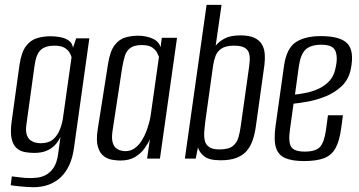

<svg xmlns="http://www.w3.org/2000/svg" viewBox="-20 -650 1473 787"><path d="M116.5 117.4Q105.2 117.4 90.3 116.3Q75.3 115.2 61.2 113.9Q47.1 112.6 37 111.3Q26.9 110 23.9 109L28.5 72.9Q40.7 74.4 62.6 77.2Q84.6 79.9 102.6 79.9Q114.6 79.9 131.9 78.2Q149.3 76.6 167.2 67.5Q185.2 58.5 199.5 37.8Q213.7 17.1 218.6 -21L227.9 -89Q219.3 -69.9 204.8 -54.8Q190.2 -39.8 169.6 -31.5Q148.9 -23.2 119.8 -23.2Q102 -23.2 83.2 -26.4Q64.3 -29.6 49.4 -41.7Q34.5 -53.8 27.9 -80.4Q21.4 -107 28 -154L59.9 -383.9Q67.7 -435.7 86.2 -460.5Q104.8 -485.3 131.2 -493.4Q157.5 -501.4 186.6 -501.4Q207.6 -501.4 227.2 -497.6Q246.8 -493.9 261.3 -484.1Q275.9 -474.3 279.2 -454.3L292.3 -492.9H346.2L283 -42Q277.6 -3.3 264 26.5Q250.4 56.3 229.1 76.4Q207.8 96.5 179.5 107Q151.2 117.4 116.5 117.4ZM146.8 -62.9Q179.6 -62.9 198.2 -79.3Q216.8 -95.7 226.3 -121.2Q235.9 -146.7 239 -172.7L273.3 -415.7Q270.6 -425.2 264 -436.1Q257.3 -446.9 243.1 -454.9Q228.8 -462.8 202.5 -462.8Q165.6 -462.8 146.6 -444.9Q127.6 -427 121.4 -379.4L88.2 -139.5Q84.4 -112.7 89.9 -97.1Q95.4 -81.4 105.8 -74.4Q116.2 -67.3 127.3 -65.1Q138.5 -62.9 146.8 -62.9Z M473.3 8Q459.1 8 440.1 4.9Q421.1 1.8 405.2 -10.1Q389.2 -22 381.3 -48.1Q373.4 -74.2 380.7 -121L422.5 -386Q430.9 -440.7 450.4 -465.5Q469.9 -490.3 495.2 -496.9Q520.5 -503.6 545.6 -503.6Q578.5 -503.6 604.8 -492.1Q631.2 -480.5 638.2 -456.2L643.2 -495H705.6L635.6 0H583L594.5 -79.8Q586.5 -61.3 571.8 -41Q557.1 -20.7 533.3 -6.3Q509.4 8 473.3 8ZM493.5 -30.4Q515.9 -30.4 532.7 -42.8Q549.5 -55.2 561.3 -74.2Q573.1 -93.2 580.8 -114.2Q588.5 -135.2 592.7 -152.7Q596.9 -170.2 597.9 -179.3L631.6 -417.1Q629.6 -422.4 624 -433.7Q618.5 -445 604.4 -455.1Q590.4 -465.3 560.8 -465.3Q530 -465.3 514.1 -453.4Q498.2 -441.6 491.8 -420.8Q485.4 -399.9 480.6 -371.8L440.9 -110.9Q437.1 -83.5 441.6 -67Q446.1 -50.4 455.6 -42.9Q465.2 -35.4 475.6 -32.9Q486.1 -30.4 493.5 -30.4Z M884.1 7Q836.8 7 816.9 -9.4Q797 -25.7 791.3 -45.8L782.3 0H737.8L826.8 -630H888.1L864.1 -462.8Q877.2 -479.7 901.1 -492.3Q925 -505 964.9 -505Q1000 -505 1021 -495.7Q1042 -486.3 1052.5 -469.7Q1063.1 -453.1 1065 -430.2Q1066.9 -407.3 1063.3 -379.6L1028.9 -133.3Q1024.4 -99.8 1015.1 -73.8Q1005.8 -47.7 989.8 -29.8Q973.8 -12 948.1 -2.5Q922.4 7 884.1 7ZM879.2 -37.5Q917.1 -37.5 934.3 -51.4Q951.5 -65.4 957.5 -87.3Q963.6 -109.2 966.7 -132.3L1000 -368.7Q1002.7 -386.3 1003.6 -403.2Q1004.6 -420.1 1000.2 -433.5Q995.9 -447 981.8 -454.9Q967.8 -462.8 939.6 -462.8Q906.1 -462.8 888.6 -451.4Q871 -440 864 -421.8Q856.9 -403.5 853.5 -381.6L821.6 -152.9Q819.2 -133.3 817.4 -112.9Q815.6 -92.5 819.1 -75.2Q822.6 -57.8 836.7 -47.7Q850.7 -37.5 879.2 -37.5Z M1225.6 10.2Q1178.3 10.2 1149.7 -1.8Q1121.1 -13.7 1111.3 -44.6Q1101.5 -75.5 1109.4 -133.1L1144.4 -381.5Q1154.7 -452 1192.3 -477Q1230 -502 1295 -502Q1374.5 -502 1403.6 -472Q1432.7 -442 1418.2 -367.9Q1409.3 -323.9 1380.5 -296.8Q1351.8 -269.7 1314.3 -254.8Q1276.9 -239.8 1241.1 -233.5Q1205.4 -227.1 1183.2 -225L1168.5 -119.1Q1161.2 -68.5 1173.3 -48.5Q1185.3 -28.6 1229.5 -28.6Q1273.8 -28.6 1291.6 -47.8Q1309.3 -67.1 1316.2 -117.7L1324.3 -177.6H1385.7L1378.7 -125.6Q1371.5 -71.2 1354.8 -41.9Q1338.1 -12.6 1307.2 -1.2Q1276.2 10.2 1225.6 10.2ZM1189.1 -262.3Q1208.8 -264.4 1234.5 -269.5Q1260.2 -274.5 1285.4 -286Q1310.5 -297.5 1329.5 -317.5Q1348.5 -337.6 1355 -369Q1365.6 -413.8 1355.2 -440.2Q1344.8 -466.7 1297.7 -466.7Q1254 -466.7 1232.9 -447.2Q1211.8 -427.6 1204.6 -375.8Z"/></svg>

Font: Alumni Sans Thin
Style: Italic
Weight: 100
Italic angle: -8°
Designer: Robert E. Leuschke
Foundry: Robert E. Leuschke
Version: Version 1.016